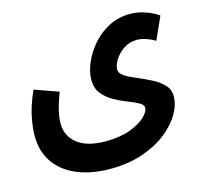

<svg xmlns="http://www.w3.org/2000/svg" viewBox="-102 -591 1003 937"><g transform="rotate(-15 399.0 -122.0)"><path d="M28 -22Q28 -56 38 -110.5Q48 -165 81 -240L202 -197Q183 -147 174.5 -111.5Q166 -76 166 -46Q166 19 215.5 57Q265 95 356 95Q429 95 480.5 76Q532 57 558.5 31.5Q585 6 585 -14Q585 -29 563 -41Q541 -53 508 -65.5Q475 -78 442.5 -96.5Q410 -115 388 -142.5Q366 -170 366 -213Q366 -252 385 -297Q404 -342 439 -383Q474 -424 523 -449.5Q572 -475 631 -475Q670 -475 708.5 -461.5Q747 -448 773 -429L722 -315Q704 -326 679 -335Q654 -344 631 -344Q593 -344 564 -324.5Q535 -305 518 -278Q501 -251 501 -229Q501 -209 524.5 -194Q548 -179 583 -164.5Q618 -150 652.5 -132.5Q687 -115 710.5 -91Q734 -67 734 -32Q734 11 707.5 56.5Q681 102 631 141.5Q581 181 508.5 206Q436 231 344 231Q254 231 182.5 203Q111 175 69.5 118.5Q28 62 28 -22Z"/></g></svg>

Font: Noto Sans Arabic SemCond
Style: Bold
Weight: 700
Width: 4
Designer: Monotype Design Team, Nadine Chahine, Nizar Qandah and Khaled Hosny
Foundry: Monotype Imaging Inc.
Version: Version 2.012; ttfautohint (v1.8.4.7-5d5b)